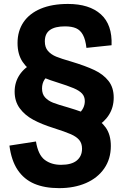

<svg xmlns="http://www.w3.org/2000/svg" viewBox="-20 -762 660 994"><path d="M197.6 -303.9Q197.6 -274.8 213.6 -257.5Q229.6 -240.2 254.6 -230.4Q279.7 -220.5 333.1 -205.5Q409.2 -182.9 454.8 -161Q500.5 -139.1 527.1 -102Q553.8 -64.8 553.8 -6.2Q553.8 60.8 519.6 110.1Q485.5 159.5 424.9 185.8Q364.2 212 286.2 212Q211.1 212 157.5 189.2Q104 166.3 71.4 117.7Q38.8 69.1 28.8 -8.2L166.2 -29.5Q177.4 40 211.7 65.7Q245.9 91.3 295.8 91.3Q350.6 91.3 377.6 68.9Q404.7 46.5 404.7 7.7Q404.7 -19.7 390.3 -37Q375.9 -54.4 346.8 -67.2Q317.6 -80 257.4 -99.2Q195.7 -118.5 152.2 -142Q108.8 -165.4 82.3 -201.2Q55.8 -237.1 55.8 -287.5Q55.8 -336.3 81.5 -374.8Q107.2 -413.2 154.6 -436.4L245.2 -379.3Q222.6 -368.7 210.1 -349.4Q197.6 -330.2 197.6 -303.9ZM419.1 -238.4Q419.1 -261.8 405 -277.4Q390.8 -292.9 361.3 -305.4Q331.8 -317.9 271.9 -336.8Q208.8 -356.2 166 -379.5Q123.2 -402.8 97 -441.8Q70.8 -480.8 70.8 -539.2Q70.8 -601.3 101.5 -646.9Q132.2 -692.4 190.8 -717Q249.4 -741.6 331.6 -741.6Q442.4 -741.6 502.1 -688Q561.8 -634.5 557.6 -527.8L427.5 -514.1Q422.6 -557.3 409.3 -581.6Q396.1 -605.9 373.8 -615.7Q351.5 -625.5 316.2 -625.5Q264.9 -625.5 238.5 -606.6Q212.1 -587.8 212.1 -547.8Q212.1 -516.8 228.3 -498.2Q244.5 -479.7 270.8 -468.8Q297.2 -458 348 -443.5Q423.2 -420.9 469.1 -399Q515 -377.2 541.8 -343Q568.7 -308.8 568.7 -256.8Q568.7 -206.4 543.9 -167.2Q519.2 -128.1 473.9 -103.1L386.5 -173Q402.4 -185.9 410.8 -202.8Q419.1 -219.7 419.1 -238.4Z"/></svg>

Font: Monaspace Krypton Var ExLight
Style: Regular
Weight: 200
Designer: Riley Cran and the Lettermatic Team
Version: Version 1.200 (Monaspace Krypton Var)